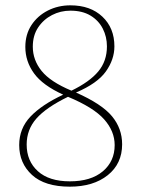

<svg xmlns="http://www.w3.org/2000/svg" viewBox="-20 -687 530 720"><path d="M103 -512Q103 -462 136 -421Q169 -380 248 -347Q316 -380 348.5 -419Q381 -458 381 -513Q381 -549 365.5 -579.5Q350 -610 319.5 -628.5Q289 -647 244 -647Q207 -647 175 -630.5Q143 -614 123 -584Q103 -554 103 -512ZM242 13Q148 13 100 -31Q52 -75 52 -143Q52 -205 94 -249.5Q136 -294 217 -332Q140 -367 107.5 -412Q75 -457 75 -511Q75 -558 98 -593Q121 -628 159.5 -647.5Q198 -667 244 -667Q319 -667 364 -624.5Q409 -582 409 -513Q409 -464 377 -419Q345 -374 265 -340Q362 -297 400 -251Q438 -205 438 -146Q438 -73 384 -30Q330 13 242 13ZM80 -145Q80 -83 122 -45Q164 -7 242 -7Q321 -7 365.5 -44.5Q410 -82 410 -143Q410 -195 370.5 -239.5Q331 -284 235 -324Q153 -284 116.5 -242.5Q80 -201 80 -145Z"/></svg>

Font: Source Serif 4 ExtraLight
Style: Regular
Weight: 200
Designer: Frank Grießhammer
Foundry: Adobe
Version: Version 4.005;hotconv 1.1.0;makeotfexe 2.6.0